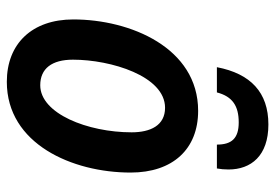

<svg xmlns="http://www.w3.org/2000/svg" viewBox="-142 -655 807 563"><g transform="rotate(90 261.5 -373.5)"><path d="M177 -606H251C263 -652 291 -670 339 -670C386 -670 404 -649 404 -606H474C476 -617 477 -628 477 -640C477 -706 437 -757 345 -757C251 -757 196 -705 177 -606ZM220 10C402 10 486 -182 486 -353C486 -477 417 -551 305 -551C120 -551 37 -352 37 -185C37 -64 108 10 220 10ZM230 -88C181 -88 155 -122 155 -184C155 -295 203 -454 296 -454C348 -454 368 -411 368 -356C368 -227 313 -88 230 -88Z"/></g></svg>

Font: Noto Sans SemiCondensed SemiBold
Style: Italic
Weight: 600
Width: 4
Italic angle: -12°
Designer: Monotype Design Team
Foundry: Monotype Imaging Inc.
Version: Version 2.013